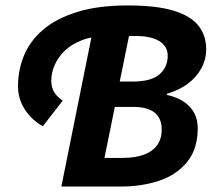

<svg xmlns="http://www.w3.org/2000/svg" viewBox="-20 -684 791 704"><path d="M205 0 323 -586H460L419 -385H466Q535 -385 565 -411.5Q595 -438 595 -480Q595 -502 582 -518Q569 -534 543 -543Q517 -552 479 -552H378Q321 -552 281.5 -537Q242 -522 217 -497.5Q192 -473 180 -444.5Q168 -416 168 -388Q168 -363 179 -345.5Q190 -328 210 -315L137 -221Q95 -245 70.5 -283.5Q46 -322 46 -368Q46 -427 68 -480.5Q90 -534 138 -575Q186 -616 262.5 -640Q339 -664 449 -664Q553 -664 616 -645Q679 -626 707.5 -590Q736 -554 736 -503Q736 -466 718 -433Q700 -400 668 -376.5Q636 -353 592 -340V-336Q629 -328 654 -311Q679 -294 692 -270Q705 -246 705 -214Q705 -138 666.5 -90.5Q628 -43 564 -21.5Q500 0 423 0ZM363 -105H430Q476 -105 508 -117Q540 -129 556.5 -152Q573 -175 573 -209Q573 -250 547 -271Q521 -292 468 -292H401Z"/></svg>

Font: Source Sans 3
Style: Bold Italic
Weight: 700
Italic angle: -11°
Designer: Paul D. Hunt
Foundry: Adobe
Version: Version 3.052;hotconv 1.1.0;makeotfexe 2.6.0